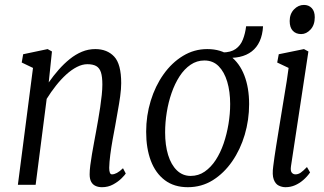

<svg xmlns="http://www.w3.org/2000/svg" viewBox="-20 -770 1352 800"><path d="M183 -426.5Q202.5 -454.5 224.5 -479.5Q246.5 -504.5 270.8 -524Q295 -543.5 321.5 -554.5Q348 -565.5 377 -565.5Q426.5 -565.5 455.8 -534.2Q485 -503 485 -423.5Q485 -400 480.8 -369Q476.5 -338 470.5 -305.8Q464.5 -273.5 460 -246Q455 -219.5 449.2 -187.8Q443.5 -156 439.5 -125.2Q435.5 -94.5 435 -70.5Q435 -57.5 437.8 -50.5Q440.5 -43.5 446.5 -43.5Q456 -43.5 467.2 -49.5Q478.5 -55.5 492.5 -69L504 -47Q500.5 -41 486.5 -27Q472.5 -13 451.5 -1.5Q430.5 10 405 10Q389.5 10 377.8 4.5Q366 -1 359.8 -12.8Q353.5 -24.5 353.5 -43.5Q353.5 -59.5 356.2 -81.2Q359 -103 363.2 -127.8Q367.5 -152.5 372 -177Q376.5 -201.5 380.5 -223Q384.5 -245 389 -270.8Q393.5 -296.5 397.5 -323.2Q401.5 -350 404 -374.5Q406.5 -399 406.5 -417.5Q406.5 -450.5 400.5 -468.8Q394.5 -487 380.8 -494.8Q367 -502.5 344 -502.5Q323 -502.5 300.5 -491Q278 -479.5 256 -459.5Q234 -439.5 213.2 -413.2Q192.5 -387 174.5 -358L128.5 0H54.5L117.5 -487L70.5 -509.5L76.5 -544L178.5 -565.5L196.5 -555.5Z M843.5 -565.5Q901 -565.5 939.5 -536.5Q978 -507.5 998 -456Q1018 -404.5 1018 -336Q1018 -270.5 999.8 -208.8Q981.5 -147 947.5 -97.8Q913.5 -48.5 866.8 -19.2Q820 10 762.5 10Q705.5 10 666.8 -19.2Q628 -48.5 608.5 -100.2Q589 -152 589 -221Q589 -288 608 -350Q627 -412 661.5 -460.5Q696 -509 742.5 -537.2Q789 -565.5 843.5 -565.5ZM831.5 -518Q800 -518 774 -500.2Q748 -482.5 728.2 -452Q708.5 -421.5 695 -382.8Q681.5 -344 674.8 -301.8Q668 -259.5 668 -218Q668 -165 680.5 -124.2Q693 -83.5 717 -60.2Q741 -37 774.5 -37Q807 -37 833 -55Q859 -73 878.8 -103.2Q898.5 -133.5 911.8 -172.2Q925 -211 932 -253.2Q939 -295.5 939 -336.5Q939 -388.5 926.8 -429.5Q914.5 -470.5 891 -494.2Q867.5 -518 831.5 -518ZM1005.5 -660.5H1076Q1074 -624.5 1062 -598.2Q1050 -572 1029 -555.8Q1008 -539.5 978.5 -533Q949 -526.5 912.5 -530.5L906.5 -551.5Q941.5 -551.5 962 -566Q982.5 -580.5 992.2 -605.8Q1002 -631 1005.5 -660.5Z M1169.5 10Q1155 10 1141.2 3.2Q1127.5 -3.5 1120.5 -22.5Q1113.5 -41.5 1118.5 -77.5Q1123 -114 1130.5 -160.8Q1138 -207.5 1146 -256.8Q1154 -306 1161.5 -351.5Q1169 -397 1174.8 -432.8Q1180.5 -468.5 1182.5 -487L1135 -509.5L1141.5 -544L1246.5 -565.5L1265 -555.5L1192.5 -78Q1189.5 -58.5 1195.5 -51Q1201.5 -43.5 1211 -43.5Q1222.5 -43.5 1232.8 -50.5Q1243 -57.5 1259 -74L1272 -51.5Q1259.5 -33.5 1243.5 -19.8Q1227.5 -6 1209 2Q1190.5 10 1169.5 10ZM1235 -628Q1213 -628 1200 -641.8Q1187 -655.5 1187 -682.5Q1187 -712 1205 -730.8Q1223 -749.5 1246.5 -749.5Q1266.5 -749.5 1279 -736.2Q1291.5 -723 1291.5 -698Q1291.5 -666 1274 -647Q1256.5 -628 1235 -628Z"/></svg>

Font: Merriweather 24pt SemiCondensed Light
Style: Italic
Weight: 300
Width: 4
Italic angle: -7.8°
Designer: Eben Sorkin
Foundry: Eben Sorkin
Version: Version 2.101